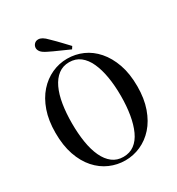

<svg xmlns="http://www.w3.org/2000/svg" viewBox="-204 -994 1052 1139"><g transform="rotate(-30 321.5 -424.5)"><path d="M321 16Q266 16 215.5 -6Q165 -28 126 -72Q87 -116 64.5 -181Q42 -246 42 -333Q42 -417 64.5 -481.5Q87 -546 126 -590Q165 -634 215.5 -657Q266 -680 321 -680Q377 -680 427 -658Q477 -636 516 -591.5Q555 -547 578 -482Q601 -417 601 -330Q601 -246 578 -181Q555 -116 516 -72.5Q477 -29 426.5 -6.5Q376 16 321 16ZM321 -8Q365 -8 396.5 -31.5Q428 -55 448 -98.5Q468 -142 478 -201Q488 -260 488 -330Q488 -401 478 -460Q468 -519 448 -563Q428 -607 396.5 -631.5Q365 -656 321 -656Q278 -656 246.5 -632Q215 -608 194.5 -564.5Q174 -521 164.5 -462Q155 -403 155 -333Q155 -263 164.5 -203.5Q174 -144 194.5 -100Q215 -56 246.5 -32Q278 -8 321 -8ZM386 -730 375 -713Q336 -731 303.5 -745Q271 -759 241 -774Q212 -788 202 -801Q192 -814 192 -827Q192 -842 202.5 -853.5Q213 -865 230 -865Q243 -865 257 -857Q271 -849 291 -828Q321 -799 343 -775.5Q365 -752 386 -730Z"/></g></svg>

Font: Source Serif 4 60pt SemiBold
Style: Regular
Weight: 600
Version: Version 4.004;hotconv 1.0.116;makeotfexe 2.5.65601